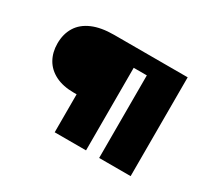

<svg xmlns="http://www.w3.org/2000/svg" viewBox="-133 -939 1300 1178"><g transform="rotate(30 517.0 -350.0)"><path d="M356 0V-314L420 -269H336Q259 -269 205.5 -296Q152 -323 125 -371Q98 -419 98 -481Q98 -548 128.5 -597.5Q159 -647 220.5 -673.5Q282 -700 373 -700H894V0H671V-660L747 -585H460L578 -652V0Z"/></g></svg>

Font: Lexend Peta Black
Style: Regular
Weight: 900
Version: Version 1.007